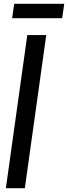

<svg xmlns="http://www.w3.org/2000/svg" viewBox="-20 -963 359 1013"><path d="M55 -943 44 -867H308L319 -943ZM111 30 224 -778H124L11 30Z"/></svg>

Font: Smiley Sans Oblique
Style: Regular
Weight: 400
Italic angle: -8°
Designer: oooooohmygosh, Nagisa Chen, Janine Sui, Heda Shi, Jian Li
Foundry: atelierAnchor
Version: Version 2.0.1